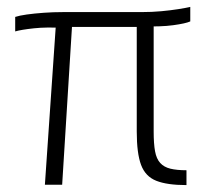

<svg xmlns="http://www.w3.org/2000/svg" viewBox="-20 -535 600 556"><path d="M520 1Q464 1 432.5 -11.5Q401 -24 388.5 -57.5Q376 -91 376 -154V-468L425 -467V-154Q425 -119 429 -97Q433 -75 444 -63Q455 -51 473.5 -46.5Q492 -42 520 -42ZM110 0 142 -466H189L160 0ZM24 -444V-486Q36 -490 57.5 -493Q79 -496 106.5 -498Q134 -500 163 -500H390Q420 -500 447 -502.5Q474 -505 496 -508.5Q518 -512 531 -515V-473Q518 -467 481.5 -462Q445 -457 390 -459L381 -457H175L164 -454Q115 -457 78 -453Q41 -449 24 -444Z"/></svg>

Font: Cairo Play Light
Style: Regular
Weight: 300
Version: Version 3.119